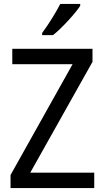

<svg xmlns="http://www.w3.org/2000/svg" viewBox="-20 -964 535 984"><path d="M391 -934V-944H289C266 -899 228 -838 196 -795V-784H252C297 -820 366 -895 391 -934ZM463 0V-79H135L454 -647V-714H43V-635H352L34 -67V0Z"/></svg>

Font: Noto Sans Arabic UI SmCn
Style: Regular
Weight: 400
Width: 4
Designer: Monotype Design Team, Nadine Chahine and Nizar Qandah
Foundry: Monotype Imaging Inc.
Version: Version 2.010